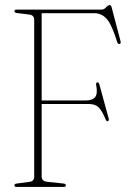

<svg xmlns="http://www.w3.org/2000/svg" viewBox="-20 -738 520 758"><path d="M380 -700Q390.5 -700 398.8 -709Q407 -718 412.5 -718Q418.5 -718 421 -708L456 -575Q458 -565 452 -564.5Q445.5 -563 442.5 -572.5Q421.5 -640.5 401.5 -663.2Q381.5 -686 351 -686H144.5V-341.5H320Q345.5 -341.5 355.8 -354.8Q366 -368 360 -400.5Q357.5 -411 363.5 -412.5Q370 -414.5 372.5 -404L409 -270.5Q411 -261 405.5 -259.5Q400 -258 397 -267Q383 -300.5 369.5 -314Q356 -327.5 330 -327.5H144.5V-40.5Q144.5 -22 168.5 -20L230 -13.5Q240 -12.5 240 -6.5Q240 0 231 0H45.5Q37 0 37 -6.5Q37 -12.5 47 -13.5L96 -20Q115 -22 115 -40.5V-660Q115 -678 96 -680.5L47 -686.5Q37 -687.5 37 -694Q37 -700 45.5 -700Z"/></svg>

Font: Fraunces 144pt Soft Thin
Style: Regular
Weight: 100
Version: Version 1.000;[0bf87f6ff]